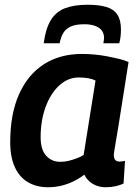

<svg xmlns="http://www.w3.org/2000/svg" viewBox="-20 -778 580 808"><path d="M426 10Q405 10 388 4Q371 -2 357 -14Q343 -26 335 -43Q314 -27 289.5 -15Q265 -3 238 3.5Q211 10 182 10Q134 10 98 -11Q62 -32 42.5 -74.5Q23 -117 23 -179Q23 -298 60 -381Q97 -464 164.5 -507.5Q232 -551 325 -551Q351 -551 378 -548.5Q405 -546 431 -541Q457 -536 480 -530.5Q503 -525 521 -517Q506 -422 495.5 -355.5Q485 -289 478 -245Q471 -201 466.5 -176.5Q462 -152 460.5 -140Q459 -128 459 -126Q459 -112 465 -105Q471 -98 483 -98Q488 -98 494 -99Q500 -100 506 -101L500 -6Q487 1 467 5.5Q447 10 426 10ZM332 -126 382 -439Q368 -446 350 -449Q332 -452 312 -452Q266 -452 229.5 -418.5Q193 -385 172 -328Q151 -271 151 -200Q151 -149 174 -123Q197 -97 234 -97Q251 -97 268 -101Q285 -105 302.5 -111.5Q320 -118 332 -126ZM349 -758Q395 -758 426.5 -749Q458 -740 473.5 -717Q489 -694 489 -654Q489 -640 487.5 -625.5Q486 -611 482 -596H415Q416 -603 417 -609Q418 -615 418 -620Q417 -640 406.5 -652Q396 -664 377.5 -670Q359 -676 336 -676Q299 -676 278 -666.5Q257 -657 246.5 -639.5Q236 -622 231 -596H164Q172 -658 194 -693.5Q216 -729 254 -743.5Q292 -758 349 -758Z"/></svg>

Font: Georama ExtraCondensed Thin SemiBold
Style: Italic
Weight: 600
Italic angle: -9°
Version: Version 1.001